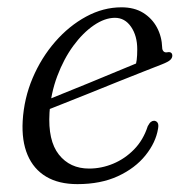

<svg xmlns="http://www.w3.org/2000/svg" viewBox="-20 -482 500 512"><path d="M80.5 -205Q80.5 -205 99.8 -213Q119 -221 150.2 -233.5Q181.5 -246 217.5 -260.8Q253.5 -275.5 288 -290Q322.5 -304.5 348.5 -315L339.5 -301Q343 -310.5 344.5 -322Q346 -333.5 346 -350.5Q346 -386.5 329.5 -410.5Q313 -434.5 286.5 -434.5Q259.5 -434.5 230.2 -414.5Q201 -394.5 175.5 -359.8Q150 -325 132.8 -279.2Q115.5 -233.5 112 -181.5Q107.5 -107 137 -69.8Q166.5 -32.5 217.5 -32.5Q250.5 -32.5 281.8 -45.5Q313 -58.5 337.5 -83.5Q362 -108.5 374 -145.5Q378.5 -154 382.5 -157Q386.5 -160 391 -160Q397 -159.5 400.2 -154.8Q403.5 -150 401.5 -139Q395.5 -102 368 -67.8Q340.5 -33.5 294.5 -12.2Q248.5 9 186.5 9Q136.5 9 103 -11Q69.5 -31 53.5 -68.8Q37.5 -106.5 40.5 -159.5Q44 -219.5 67 -273.8Q90 -328 127 -370.5Q164 -413 209.8 -437.8Q255.5 -462.5 304 -462.5Q338 -462.5 361.8 -447.8Q385.5 -433 398.5 -408.8Q411.5 -384.5 412.5 -355Q412.5 -349 416 -345.2Q419.5 -341.5 425.5 -342.5Q432.5 -344 436 -341.5Q439.5 -339 439.5 -333.5Q439.5 -327.5 434 -322.2Q428.5 -317 412 -310.5Q393 -303 361.8 -290.8Q330.5 -278.5 293.8 -263.8Q257 -249 220 -234Q183 -219 152.2 -207Q121.5 -195 103 -187.5Q84.5 -180 84.5 -180Z"/></svg>

Font: Fraunces Light
Style: Italic
Weight: 300
Italic angle: -16°
Version: Version 1.000;[b76b70a41]